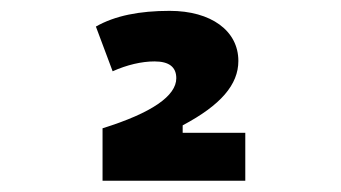

<svg xmlns="http://www.w3.org/2000/svg" viewBox="-20 -723 626 352"><path d="M168 -391.6H429.7V-479.5H314.9V-493.2C384.8 -530.3 417 -567.9 417 -611.3C417 -666.5 367.2 -703.1 291 -703.1C235.8 -703.1 190.9 -694.3 155.8 -674.3L186.5 -592.3C212.4 -604 239.7 -610.4 263.2 -610.4C290 -610.4 303.2 -600.1 303.2 -579.6C303.2 -547.4 258.8 -516.1 168 -487.8Z"/></svg>

Font: Cascadia Mono SemiBold
Style: Regular
Weight: 600
Monospace: yes
Designer: Aaron Bell
Foundry: Saja Typeworks
Version: Version 2404.023